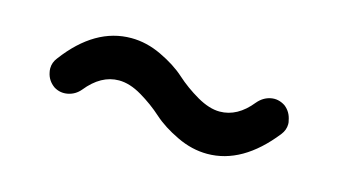

<svg xmlns="http://www.w3.org/2000/svg" viewBox="-38 -554 644 366"><g transform="rotate(15 284.5 -371.0)"><path d="M382.8 -283.2Q352.5 -283.2 322.8 -297.4Q293 -311.5 273.4 -329.1Q253.9 -346.7 230 -360.8Q206.1 -375 184.6 -375Q149.4 -375 121.1 -339.8Q111.3 -328.1 96.7 -325.2Q82 -322.3 69.3 -330.1Q55.7 -339.8 52.7 -355.5Q51.8 -359.4 51.8 -363.3Q51.8 -375 59.6 -384.8Q115.2 -459 186.5 -459Q216.8 -459 246.6 -444.8Q276.4 -430.7 295.9 -413.1Q315.4 -395.5 339.8 -381.3Q364.3 -367.2 384.8 -367.2Q419.9 -367.2 447.3 -401.4Q458 -414.1 472.7 -417Q487.3 -419.9 501 -411.1Q513.7 -401.4 516.6 -384.8Q517.6 -381.8 517.6 -377.9Q517.6 -366.2 509.8 -356.4Q452.1 -283.2 382.8 -283.2Z"/></g></svg>

Font: Gen Jyuu GothicX Medium
Style: Regular
Weight: 500
Designer: Ryoko NISHIZUKA (kana &amp; ideographs); Paul D. Hunt (Latin, Greek &amp; Cyrillic); Wenlong ZHANG (bopomofo); Sandoll C
Version: Version 1.058.20140828